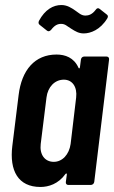

<svg xmlns="http://www.w3.org/2000/svg" viewBox="-20 -736 454 764"><path d="M223 -641C240 -641 246 -632 263 -622C280 -611 294 -603 313 -603C340 -603 379 -617 407 -663C411 -670 410 -675 404 -679L376 -701C371 -705 365 -704 360 -696C347 -679 333 -674 320 -674C303 -674 293 -685 281 -693C264 -705 247 -716 224 -716C192 -716 159 -698 135 -653C132 -646 133 -641 138 -637L167 -614C172 -610 178 -611 184 -618C197 -635 209 -641 223 -641ZM302 -499 298 -468C297 -463 294 -462 292 -467C274 -507 239 -519 205 -519C119 -519 66 -458 54 -357L29 -155C17 -57 52 8 141 8C173 8 212 -4 240 -43C243 -47 246 -47 246 -42L242 -12C241 -5 245 0 252 0H341C348 0 354 -5 355 -12L414 -499C415 -506 411 -511 404 -511H315C308 -511 303 -506 302 -499ZM194 -92C158 -92 137 -121 142 -163L165 -348C170 -390 198 -419 234 -419C268 -419 288 -390 283 -348L261 -163C255 -121 228 -92 194 -92Z"/></svg>

Font: Barlow Condensed SemiBold
Style: Italic
Weight: 600
Width: 3
Italic angle: -7°
Designer: Jeremy Tribby
Foundry: Tribby Type
Version: Version 1.422;hotconv 1.0.109;makeotfexe 2.5.65596